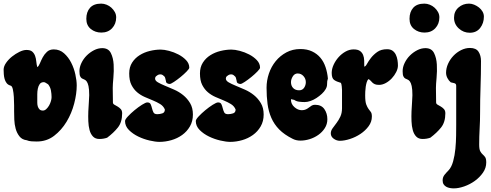

<svg xmlns="http://www.w3.org/2000/svg" viewBox="-34 -778 2714 1061"><path d="M112 -502Q134 -502 144.5 -492.5Q155 -483 160 -469Q165 -455 166.5 -438.5Q168 -422 172 -407Q180 -412 186.5 -428Q193 -444 202 -461Q211 -478 225.5 -491.5Q240 -505 263 -505Q296 -505 320 -483.5Q344 -462 359.5 -431.5Q375 -401 382.5 -366.5Q390 -332 390 -306Q390 -260 376 -206Q362 -152 334 -105.5Q306 -59 265 -27.5Q224 4 169 4Q156 4 140.5 3Q125 2 114 -3Q88 -6 73.5 -24.5Q59 -43 52.5 -67Q46 -91 45 -117Q44 -143 44 -162Q44 -172 44 -195Q44 -218 42.5 -242Q41 -266 37 -284.5Q33 -303 24 -305Q10 -309 2.5 -319Q-5 -329 -8.5 -341.5Q-12 -354 -13 -368Q-14 -382 -14 -393Q-14 -411 -0.5 -430.5Q13 -450 32.5 -465.5Q52 -481 73.5 -491.5Q95 -502 112 -502ZM172 -231Q172 -222 172 -210.5Q172 -199 175 -189.5Q178 -180 184.5 -173.5Q191 -167 203 -167Q213 -167 222 -175.5Q231 -184 237.5 -195.5Q244 -207 247.5 -219.5Q251 -232 251 -241Q251 -259 247.5 -278Q244 -297 232 -312Q226 -315 220 -319.5Q214 -324 208 -324Q193 -324 185.5 -313.5Q178 -303 175 -288Q172 -273 172 -257Q172 -241 172 -231Z M525 -758Q540 -758 555 -752Q570 -746 581.5 -735.5Q593 -725 600.5 -711.5Q608 -698 608 -682Q608 -646 585.5 -622Q563 -598 526 -598Q492 -598 467.5 -618Q443 -638 443 -674Q443 -712 463.5 -735Q484 -758 525 -758ZM531 -512Q565 -512 578.5 -485Q592 -458 594 -421.5Q596 -385 592.5 -348Q589 -311 589 -292L590 -212Q590 -204 598 -199.5Q606 -195 615.5 -189.5Q625 -184 633 -175.5Q641 -167 641 -152Q641 -103 617.5 -73.5Q594 -44 558 -17Q538 -10 515 -10Q493 -10 480 -23.5Q467 -37 461 -59Q455 -81 454 -108Q453 -135 454 -162Q455 -189 457 -213Q459 -237 459 -252Q459 -285 455 -302.5Q451 -320 445 -328Q439 -336 432 -338.5Q425 -341 419 -344.5Q413 -348 409 -356.5Q405 -365 405 -385Q405 -407 416 -430Q427 -453 445 -471Q463 -489 485.5 -500.5Q508 -512 531 -512Z M854 -504Q873 -504 900 -497Q927 -490 952 -477Q977 -464 994.5 -445.5Q1012 -427 1012 -404Q1012 -398 997.5 -383Q983 -368 964 -352.5Q945 -337 927.5 -325.5Q910 -314 904 -314Q896 -314 889.5 -318Q883 -322 883 -330Q881 -338 879 -346.5Q877 -355 869 -360Q862 -367 852 -367Q847 -367 841 -365Q835 -362 829 -357Q823 -352 823 -344Q823 -332 838.5 -323Q854 -314 877 -304.5Q900 -295 927.5 -283Q955 -271 978 -252.5Q1001 -234 1016.5 -208Q1032 -182 1032 -145Q1032 -108 1015.5 -79.5Q999 -51 972.5 -32Q946 -13 913 -3.5Q880 6 847 6Q825 6 792.5 -1.5Q760 -9 730 -23.5Q700 -38 678.5 -59.5Q657 -81 657 -109Q657 -118 673 -135Q689 -152 709.5 -169Q730 -186 750.5 -199Q771 -212 780 -212Q794 -212 798.5 -202Q803 -192 806 -179.5Q809 -167 814 -157Q819 -147 835 -147Q849 -147 863 -151.5Q877 -156 877 -173Q869 -192 851 -203Q833 -214 811 -223Q789 -232 766 -242Q743 -252 724 -268Q705 -284 692.5 -308.5Q680 -333 680 -372Q680 -407 696 -432Q712 -457 737.5 -473Q763 -489 794 -496.5Q825 -504 854 -504Z M1245 -504Q1264 -504 1291 -497Q1318 -490 1343 -477Q1368 -464 1385.5 -445.5Q1403 -427 1403 -404Q1403 -398 1388.5 -383Q1374 -368 1355 -352.5Q1336 -337 1318.5 -325.5Q1301 -314 1295 -314Q1287 -314 1280.5 -318Q1274 -322 1274 -330Q1272 -338 1270 -346.5Q1268 -355 1260 -360Q1253 -367 1243 -367Q1238 -367 1232 -365Q1226 -362 1220 -357Q1214 -352 1214 -344Q1214 -332 1229.5 -323Q1245 -314 1268 -304.5Q1291 -295 1318.5 -283Q1346 -271 1369 -252.5Q1392 -234 1407.5 -208Q1423 -182 1423 -145Q1423 -108 1406.5 -79.5Q1390 -51 1363.5 -32Q1337 -13 1304 -3.5Q1271 6 1238 6Q1216 6 1183.5 -1.5Q1151 -9 1121 -23.5Q1091 -38 1069.5 -59.5Q1048 -81 1048 -109Q1048 -118 1064 -135Q1080 -152 1100.5 -169Q1121 -186 1141.5 -199Q1162 -212 1171 -212Q1185 -212 1189.5 -202Q1194 -192 1197 -179.5Q1200 -167 1205 -157Q1210 -147 1226 -147Q1240 -147 1254 -151.5Q1268 -156 1268 -173Q1260 -192 1242 -203Q1224 -214 1202 -223Q1180 -232 1157 -242Q1134 -252 1115 -268Q1096 -284 1083.5 -308.5Q1071 -333 1071 -372Q1071 -407 1087 -432Q1103 -457 1128.5 -473Q1154 -489 1185 -496.5Q1216 -504 1245 -504Z M1626 -507Q1663 -507 1690.5 -494Q1718 -481 1736.5 -459Q1755 -437 1765 -407Q1775 -377 1778 -344Q1773 -330 1773.5 -315Q1774 -300 1766 -286Q1758 -272 1744.5 -259.5Q1731 -247 1715 -236.5Q1699 -226 1682 -220Q1665 -214 1649 -214Q1635 -214 1619 -216Q1603 -218 1592 -226L1574 -230V-226Q1574 -203 1593 -186Q1612 -169 1634 -169Q1647 -169 1656.5 -173.5Q1666 -178 1673.5 -184Q1681 -190 1688.5 -194.5Q1696 -199 1707 -199Q1742 -199 1758.5 -175Q1775 -151 1775 -119Q1775 -92 1761 -70Q1747 -48 1725 -32.5Q1703 -17 1677 -9Q1651 -1 1626 -1Q1602 -1 1583 -11Q1537 -34 1509 -62.5Q1481 -91 1465.5 -126.5Q1450 -162 1444.5 -203.5Q1439 -245 1439 -293Q1439 -333 1452 -371.5Q1465 -410 1489.5 -440Q1514 -470 1548.5 -488.5Q1583 -507 1626 -507ZM1574 -324Q1574 -304 1586 -291.5Q1598 -279 1619 -279Q1637 -279 1646.5 -293Q1656 -307 1656 -324Q1656 -343 1643 -357.5Q1630 -372 1611 -372Q1594 -372 1584 -356Q1574 -340 1574 -324Z M2105 -506Q2124 -506 2135.5 -497.5Q2147 -489 2153.5 -475.5Q2160 -462 2162.5 -446Q2165 -430 2165 -416Q2165 -399 2155.5 -380Q2146 -361 2131 -345Q2116 -329 2097.5 -319Q2079 -309 2061 -309Q2046 -309 2038 -312.5Q2030 -316 2024.5 -321Q2019 -326 2014.5 -331.5Q2010 -337 2002 -341Q1996 -335 1992.5 -323.5Q1989 -312 1987 -298.5Q1985 -285 1984.5 -272Q1984 -259 1984 -251Q1984 -216 1990 -200.5Q1996 -185 2002.5 -176Q2009 -167 2015 -159.5Q2021 -152 2021 -134Q2021 -105 2003 -80.5Q1985 -56 1958 -38Q1931 -20 1900 -10Q1869 0 1844 0Q1826 0 1810 -11.5Q1794 -23 1794 -41Q1794 -55 1803.5 -68.5Q1813 -82 1825 -97.5Q1837 -113 1846.5 -133Q1856 -153 1856 -180V-281Q1856 -288 1854.5 -301Q1853 -314 1850 -320Q1825 -327 1812 -336.5Q1799 -346 1799 -375Q1799 -397 1809.5 -420Q1820 -443 1837 -462Q1854 -481 1875.5 -493Q1897 -505 1920 -505Q1943 -505 1955 -496.5Q1967 -488 1972.5 -474.5Q1978 -461 1978.5 -444Q1979 -427 1979 -410Q1986 -410 1994 -425Q2002 -440 2016 -458Q2030 -476 2051 -491Q2072 -506 2105 -506Z M2311 -758Q2326 -758 2341 -752Q2356 -746 2367.5 -735.5Q2379 -725 2386.5 -711.5Q2394 -698 2394 -682Q2394 -646 2371.5 -622Q2349 -598 2312 -598Q2278 -598 2253.5 -618Q2229 -638 2229 -674Q2229 -712 2249.5 -735Q2270 -758 2311 -758ZM2317 -512Q2351 -512 2364.5 -485Q2378 -458 2380 -421.5Q2382 -385 2378.5 -348Q2375 -311 2375 -292L2376 -212Q2376 -204 2384 -199.5Q2392 -195 2401.5 -189.5Q2411 -184 2419 -175.5Q2427 -167 2427 -152Q2427 -103 2403.5 -73.5Q2380 -44 2344 -17Q2324 -10 2301 -10Q2279 -10 2266 -23.5Q2253 -37 2247 -59Q2241 -81 2240 -108Q2239 -135 2240 -162Q2241 -189 2243 -213Q2245 -237 2245 -252Q2245 -285 2241 -302.5Q2237 -320 2231 -328Q2225 -336 2218 -338.5Q2211 -341 2205 -344.5Q2199 -348 2195 -356.5Q2191 -365 2191 -385Q2191 -407 2202 -430Q2213 -453 2231 -471Q2249 -489 2271.5 -500.5Q2294 -512 2317 -512Z M2558 -758Q2572 -758 2586.5 -752Q2601 -746 2613 -736.5Q2625 -727 2632.5 -714Q2640 -701 2640 -686Q2640 -650 2619.5 -623.5Q2599 -597 2562 -597Q2527 -597 2501 -621Q2475 -645 2475 -680Q2475 -715 2499.5 -736.5Q2524 -758 2558 -758ZM2563 -513Q2597 -513 2610.5 -492Q2624 -471 2624 -441Q2624 -369 2621.5 -298Q2619 -227 2619 -155Q2619 -111 2616.5 -67.5Q2614 -24 2614 21Q2614 47 2620 58Q2626 69 2633.5 75.5Q2641 82 2647 90.5Q2653 99 2653 120Q2653 150 2635 176Q2617 202 2590 221.5Q2563 241 2531.5 252Q2500 263 2474 263Q2463 263 2452 261Q2441 259 2432 254Q2423 249 2417.5 240.5Q2412 232 2412 219Q2412 201 2422.5 188Q2433 175 2445 163Q2461 146 2470 113.5Q2479 81 2482.5 44Q2486 7 2486.5 -29Q2487 -65 2487 -89V-304Q2487 -316 2476 -318.5Q2465 -321 2457 -323Q2446 -332 2438.5 -346.5Q2431 -361 2431 -376Q2431 -401 2442 -425.5Q2453 -450 2471.5 -469.5Q2490 -489 2514 -501Q2538 -513 2563 -513Z"/></svg>

Font: r_Neptun CAT
Style: Regular
Weight: 400
Foundry: Peter Wiegel, CAT-Fonts
Version: Version 1.000;June 8, 2024;FontCreator 14.0.0.2814 32-bit